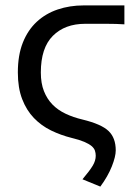

<svg xmlns="http://www.w3.org/2000/svg" viewBox="-20 -506 506 710"><path d="M351 184 285 157Q312 125 323 106.5Q334 88 334 70Q334 60 331 51Q328 42 318.5 34Q309 26 291.5 18.5Q274 11 245 4Q205 -6 169 -23.5Q133 -41 105.5 -69.5Q78 -98 62 -139.5Q46 -181 46 -238Q46 -302 64.5 -348.5Q83 -395 116 -425.5Q149 -456 193.5 -471Q238 -486 289 -486H440V-416Q411 -418 373.5 -418Q336 -418 295 -418Q220 -418 175.5 -373.5Q131 -329 131 -238Q131 -198 142.5 -169Q154 -140 174 -119.5Q194 -99 222.5 -85.5Q251 -72 285 -64Q355 -47 381.5 -21.5Q408 4 408 50Q408 73 393.5 109.5Q379 146 351 184Z"/></svg>

Font: CV Source Sans
Style: Regular
Weight: 400
Designer: Paul D. Hunt
Foundry: Adobe Systems Incorporated
Version: Version 3.001